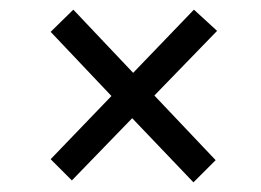

<svg xmlns="http://www.w3.org/2000/svg" viewBox="-20 -523 540 398"><path d="M254 -278 129 -149 85 -193 211 -324 85 -457 132 -503 256 -372 382 -503 430 -459 300 -325 427 -191 381 -145Z"/></svg>

Font: Vazir Code
Style: Code
Weight: 400
Foundry: DejaVu fonts team - Redesigned by Saber Rastikerdar
Version: Version 1.1.2